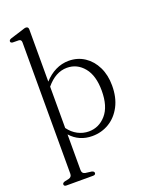

<svg xmlns="http://www.w3.org/2000/svg" viewBox="-175 -821 887 1143"><g transform="rotate(-20 269.0 -249.0)"><path d="M151.5 -714V-383.5Q184 -419.5 223.5 -439Q263 -458.5 307 -458.5Q363 -458.5 406.8 -429.5Q450.5 -400.5 475.5 -349.5Q500.5 -298.5 500.5 -232Q500.5 -156.5 472 -102Q443.5 -47.5 395.2 -18.2Q347 11 288 11Q205 11 151.5 -49V177Q151.5 199.5 172.5 203L211.5 208Q226.5 212 226.5 222Q226.5 234.5 210 234.5H42Q26 234.5 26 222Q26 212.5 41.5 208L65.5 203Q87 198 87 177V-655Q87 -673 71.5 -674.5L31.5 -675Q18.5 -677 18.5 -686.5Q18.5 -696 33 -701L107 -724Q116 -727 122.8 -729.2Q129.5 -731.5 135 -731.5Q151.5 -731.5 151.5 -714ZM283 -423Q210.5 -423 151.5 -351.5V-89.5Q175.5 -56.5 208.5 -39.2Q241.5 -22 278 -22Q342.5 -22 387.2 -73.2Q432 -124.5 432 -224Q432 -320 389.5 -371.5Q347 -423 283 -423Z"/></g></svg>

Font: Fraunces 72pt S050 Light
Style: Regular
Weight: 300
Version: Version 1.000; ttfautohint (v1.8.3)